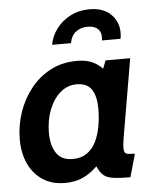

<svg xmlns="http://www.w3.org/2000/svg" viewBox="-53 -769 667 824"><g transform="rotate(-5 281.0 -357.0)"><path d="M193.5 10Q138 10 98.2 -16.2Q58.5 -42.5 37.5 -88.2Q16.5 -134 16.5 -192.5Q16.5 -252 35.5 -308.2Q54.5 -364.5 90 -409.5Q125.5 -454.5 176 -481Q226.5 -507.5 289.5 -507.5Q323 -507.5 346.8 -499Q370.5 -490.5 389.2 -474Q408 -457.5 425 -433.5L378 -410L413 -499H519L460.5 -156.5Q456.5 -133 456.5 -117Q456.5 -96.5 467 -92.8Q477.5 -89 503.5 -89L475.5 10Q428.5 10 402.8 6.2Q377 2.5 363.2 -7.8Q349.5 -18 339.5 -37.8Q329.5 -57.5 314.5 -89.5L355.5 -70.5Q338 -52 316.2 -33.5Q294.5 -15 264.8 -2.5Q235 10 193.5 10ZM236 -89.5Q272 -89.5 296.5 -106.2Q321 -123 335.8 -152.2Q350.5 -181.5 357.2 -218.5Q364 -255.5 364 -296Q364 -348 344.8 -377.8Q325.5 -407.5 280 -407.5Q240 -407.5 209 -380.5Q178 -353.5 160.8 -308.5Q143.5 -263.5 143.5 -209.5Q143.5 -156.5 165.5 -123Q187.5 -89.5 236 -89.5ZM362 -723.5Q422 -723.5 454.8 -691.5Q487.5 -659.5 487.5 -612.5Q487.5 -605 486.8 -598.2Q486 -591.5 485 -585.5H405Q405.5 -589.5 405.8 -593.2Q406 -597 406 -601Q406 -624 391 -636.8Q376 -649.5 348.5 -649.5Q319 -649.5 298 -633.5Q277 -617.5 271.5 -585.5H190Q197 -623.5 220.8 -654.8Q244.5 -686 281 -704.8Q317.5 -723.5 362 -723.5Z"/></g></svg>

Font: Cabin
Style: Bold Italic
Weight: 700
Width: 4
Italic angle: -10°
Designer: Pablo Impallari
Foundry: Pablo Impallari. http://www.impallari.com Igino Marini. http://www.ikern.com
Version: Version 3.001